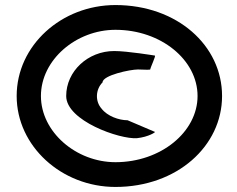

<svg xmlns="http://www.w3.org/2000/svg" viewBox="-20 -732 939 760"><path d="M46 -352C46 -154 223 8 437 8C681 8 859 -154 859 -352C859 -552 681 -712 437 -712C223 -712 46 -552 46 -352ZM142 -352C142 -495 281 -614 437 -614C617 -614 762 -495 762 -352C762 -210 617 -90 437 -90C281 -90 142 -210 142 -352ZM242 -352C242 -254 454 -180 522 -185C569 -190 598 -210 593 -210L485 -256C451 -256 405 -272 382 -302C356 -331 358 -378 386 -406C386 -434 495 -457 526 -457C551 -457 575 -454 575 -458C575 -464 598 -512 593 -512C593 -512 484 -530 432 -530C328 -530 242 -450 242 -352Z"/></svg>

Font: Ampere
Style: SCExt
Weight: 400
Version: Version 1